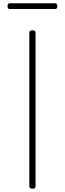

<svg xmlns="http://www.w3.org/2000/svg" viewBox="-20 -1138 397 1172"><path d="M179 14Q168 14 163.5 10Q159 6 159 -1V-938Q159 -946 163.5 -949.5Q168 -953 178 -953Q187 -953 192 -949.5Q197 -946 197 -938V-1Q197 6 193 10Q189 14 179 14ZM41 -1083Q33 -1083 29.5 -1087Q26 -1091 26 -1099Q26 -1109 29.5 -1113.5Q33 -1118 41 -1118H315Q323 -1118 326.5 -1113.5Q330 -1109 330 -1099Q330 -1091 326.5 -1087Q323 -1083 315 -1083Z"/></svg>

Font: Playwrite US Modern Thin
Style: Regular
Weight: 250
Designer: Veronika Burian, José Scaglione
Foundry: TypeTogether
Version: Version 1.003